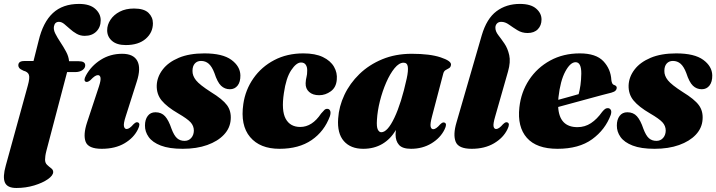

<svg xmlns="http://www.w3.org/2000/svg" viewBox="-45 -747 3657 980"><path d="M48.5 -413.5Q48.5 -435.5 78.5 -435.5H126L152 -538.5Q174.5 -633.5 224.8 -680.2Q275 -727 358.5 -727Q413 -727 441 -702Q469 -677 469 -643.5Q469 -608.5 446.8 -586.2Q424.5 -564 387.5 -564Q364.5 -564 345.8 -574.8Q327 -585.5 311.5 -599.8Q296 -614 282.5 -624.8Q269 -635.5 256 -635.5Q235 -635.5 230.5 -613Q227 -596 237.5 -575.2Q248 -554.5 263.5 -531.2Q279 -508 292.2 -483.5Q305.5 -459 307.5 -434.5H357Q390 -434.5 390 -413.5Q390 -399 375.5 -389Q361 -379 338 -379H297.5L192 22Q188 37.5 186.5 48.5Q185 59.5 185 67.5Q185 84.5 195.2 94.2Q205.5 104 216 111.8Q226.5 119.5 226.5 131Q226.5 148.5 199.5 167.5Q172.5 186.5 129.5 199.5Q86.5 212.5 38.5 212.5Q-8 212.5 -20 184.5Q-32 156.5 -15.5 98L97 -310.5Q108 -350 102.5 -365.2Q97 -380.5 75 -386Q58.5 -393.5 53.5 -399.8Q48.5 -406 48.5 -413.5ZM597 -517Q551 -517 526.5 -538.5Q502 -560 502 -592.5Q502 -620.5 518.8 -646Q535.5 -671.5 566.2 -687.5Q597 -703.5 639 -703.5Q690 -703.5 712.8 -681.5Q735.5 -659.5 735.5 -628Q735.5 -581 698.8 -549Q662 -517 597 -517ZM596.5 -152.5Q584.5 -115.5 587.8 -102Q591 -88.5 601.5 -88.5Q615.5 -88.5 636.5 -113Q645 -121 649.8 -122.5Q654.5 -124 659.5 -122Q673.5 -116 659 -87Q638 -43.5 590.5 -15.5Q543 12.5 474 12.5Q406 12.5 392.2 -23.2Q378.5 -59 399.5 -122.5L460 -305.5Q470.5 -337.5 468 -350.5Q465.5 -363.5 455 -363.5Q447.5 -363.5 439 -358Q430.5 -352.5 416 -337.5Q402 -326 393 -329.5Q379.5 -335.5 393.5 -361.5Q420 -410.5 468.8 -441.5Q517.5 -472.5 578.5 -472.5Q636.5 -472.5 656 -435.8Q675.5 -399 653 -330Z M897 -28Q918 -28 931 -42.8Q944 -57.5 944.5 -80Q944.5 -104.5 927.8 -122.8Q911 -141 864.5 -168Q807 -201.5 780.2 -234Q753.5 -266.5 755 -312Q757 -355 785.5 -392.2Q814 -429.5 867.5 -452Q921 -474.5 998 -474.5Q1091 -474.5 1136 -441.5Q1181 -408.5 1182 -362.5Q1182.5 -329 1167.8 -310.2Q1153 -291.5 1128.5 -291.5Q1102 -291.5 1083.2 -309.5Q1064.5 -327.5 1049.5 -374Q1037 -407 1020.5 -421.5Q1004 -436 981 -436Q961.5 -436 949.5 -422.8Q937.5 -409.5 937.5 -385Q937 -360.5 955.5 -337.2Q974 -314 1031 -277.5Q1091.5 -240.5 1113.8 -210Q1136 -179.5 1132.5 -136.5Q1129.5 -93 1098 -59.5Q1066.5 -26 1012.8 -6.8Q959 12.5 887.5 12.5Q818.5 12.5 775.8 -4Q733 -20.5 713.8 -47.8Q694.5 -75 695 -106.5Q695 -136.5 709 -155.2Q723 -174 748.5 -174Q779 -174 797.5 -153.5Q816 -133 830.5 -89.5Q843.5 -55 858.8 -41.5Q874 -28 897 -28Z M1491.5 -428Q1467.5 -428 1441.2 -388.5Q1415 -349 1404 -272Q1390.5 -182.5 1413.2 -140.8Q1436 -99 1487.5 -99Q1548.5 -99 1594 -167.5Q1604.5 -180 1611 -186Q1617.5 -192 1626.5 -191.5Q1636 -191 1640.2 -181.5Q1644.5 -172 1639 -154Q1610.5 -76.5 1545.5 -32Q1480.5 12.5 1381.5 12.5Q1282 12.5 1231.5 -47.5Q1181 -107.5 1197 -216.5Q1207.5 -288.5 1248.5 -347.2Q1289.5 -406 1354.8 -440.2Q1420 -474.5 1503.5 -474.5Q1564 -474.5 1603 -455.8Q1642 -437 1659.8 -406.2Q1677.5 -375.5 1674 -340.5Q1671 -301 1643.5 -281Q1616 -261 1584 -261Q1551.5 -261 1532.8 -277.8Q1514 -294.5 1515 -322.5Q1516 -342 1519.5 -354.2Q1523 -366.5 1523 -387Q1523.5 -404.5 1515.8 -416.2Q1508 -428 1491.5 -428Z M2160 -152.5Q2150 -114.5 2153 -101Q2156 -87.5 2166.5 -87.5Q2180.5 -87.5 2201.5 -112Q2210 -120 2214.8 -121.5Q2219.5 -123 2224.5 -121Q2238.5 -115 2224 -86Q2203 -43 2157.2 -15.2Q2111.5 12.5 2053 12.5Q2009.5 12.5 1991.8 -7.2Q1974 -27 1974 -61Q1974 -70.5 1975.5 -83.5Q1948.5 -37 1906.2 -12.2Q1864 12.5 1809 12.5Q1744.5 12.5 1710 -27Q1675.5 -66.5 1681 -142Q1685 -203.5 1712.8 -262.5Q1740.5 -321.5 1789.5 -369Q1838.5 -416.5 1906 -444.5Q1973.5 -472.5 2056.5 -472.5Q2149.5 -472.5 2204.2 -454.2Q2259 -436 2257 -416.5Q2255.5 -404 2247.2 -399.2Q2239 -394.5 2230 -389.5Q2221 -384.5 2217.5 -371.5ZM1879 -135.5Q1876.5 -99 1883.5 -85.5Q1890.5 -72 1901 -72Q1933 -72 1968.2 -146.2Q2003.5 -220.5 2031 -346.5Q2039.5 -386 2036.5 -406.5Q2033.5 -427 2015 -427Q1992 -427 1969 -399Q1946 -371 1926.5 -326.5Q1907 -282 1894.2 -231.2Q1881.5 -180.5 1879 -135.5Z M2608.5 -727Q2664 -727 2691.5 -703.2Q2719 -679.5 2719 -647.5Q2719 -617 2700.2 -597.8Q2681.5 -578.5 2648 -578.5Q2619 -578.5 2596 -592.8Q2573 -607 2553.2 -621.2Q2533.5 -635.5 2513.5 -635.5Q2499.5 -635.5 2491.5 -627Q2483.5 -618.5 2483.5 -605.5Q2483.5 -587 2498.2 -568Q2513 -549 2529.8 -524.5Q2546.5 -500 2554.2 -465.5Q2562 -431 2548 -382L2482.5 -152.5Q2471.5 -115 2474.2 -101.8Q2477 -88.5 2487.5 -88.5Q2501.5 -88.5 2522.5 -113Q2531 -121 2535.8 -122.5Q2540.5 -124 2545.5 -122Q2559.5 -116 2545 -87Q2524 -43.5 2476.5 -15.5Q2429 12.5 2362.5 12.5Q2295 12.5 2280.8 -23.5Q2266.5 -59.5 2285 -122L2414 -567Q2439 -652 2489 -689.5Q2539 -727 2608.5 -727Z M3072.5 -161Q3044.5 -85 2977.2 -36.2Q2910 12.5 2800.5 12.5Q2693.5 12.5 2644.2 -43.5Q2595 -99.5 2606 -199Q2614.5 -277 2655.5 -339.2Q2696.5 -401.5 2763.2 -438Q2830 -474.5 2914.5 -474.5Q2997 -474.5 3034.8 -434.5Q3072.5 -394.5 3075.5 -338Q3076.5 -329 3079.8 -322Q3083 -315 3091.5 -312.5Q3103 -308.5 3103 -298.5Q3103 -291.5 3097.2 -285Q3091.5 -278.5 3075.5 -274Q3059 -270 3028 -261.8Q2997 -253.5 2958.5 -243Q2920 -232.5 2879.5 -221.5Q2839 -210.5 2804 -201Q2810 -98 2902.5 -98Q2940.5 -98 2971.5 -118.5Q3002.5 -139 3028.5 -176Q3038 -187.5 3044.5 -191.5Q3051 -195.5 3058.5 -195Q3067.5 -194.5 3072.5 -186.2Q3077.5 -178 3072.5 -161ZM2805.5 -250.5Q2805 -244 2804.5 -237.5Q2831.5 -245 2859 -252.5Q2886.5 -260 2908.5 -266.5Q2914 -286.5 2917.8 -312.8Q2921.5 -339 2922 -371Q2922.5 -429.5 2893 -429.5Q2866 -429.5 2840.5 -382.2Q2815 -335 2805.5 -250.5Z M3305.5 -28Q3326.5 -28 3339.5 -42.8Q3352.5 -57.5 3353 -80Q3353 -104.5 3336.2 -122.8Q3319.5 -141 3273 -168Q3215.5 -201.5 3188.8 -234Q3162 -266.5 3163.5 -312Q3165.5 -355 3194 -392.2Q3222.5 -429.5 3276 -452Q3329.5 -474.5 3406.5 -474.5Q3499.5 -474.5 3544.5 -441.5Q3589.5 -408.5 3590.5 -362.5Q3591 -329 3576.2 -310.2Q3561.5 -291.5 3537 -291.5Q3510.5 -291.5 3491.8 -309.5Q3473 -327.5 3458 -374Q3445.5 -407 3429 -421.5Q3412.5 -436 3389.5 -436Q3370 -436 3358 -422.8Q3346 -409.5 3346 -385Q3345.5 -360.5 3364 -337.2Q3382.5 -314 3439.5 -277.5Q3500 -240.5 3522.2 -210Q3544.5 -179.5 3541 -136.5Q3538 -93 3506.5 -59.5Q3475 -26 3421.2 -6.8Q3367.5 12.5 3296 12.5Q3227 12.5 3184.2 -4Q3141.5 -20.5 3122.2 -47.8Q3103 -75 3103.5 -106.5Q3103.5 -136.5 3117.5 -155.2Q3131.5 -174 3157 -174Q3187.5 -174 3206 -153.5Q3224.5 -133 3239 -89.5Q3252 -55 3267.2 -41.5Q3282.5 -28 3305.5 -28Z"/></svg>

Font: Fraunces 72pt Black
Style: Italic
Weight: 900
Italic angle: -16°
Version: Version 1.000;[b76b70a41]